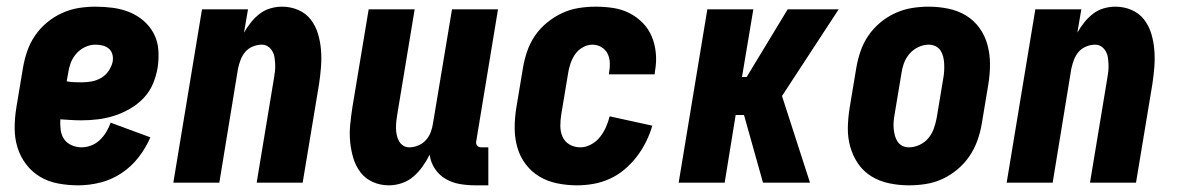

<svg xmlns="http://www.w3.org/2000/svg" viewBox="-20 -548 3540 576"><path d="M215 8Q184 8 154.5 2.5Q125 -3 100.5 -17.5Q76 -32 58.5 -55Q41 -78 32.5 -105.5Q24 -133 24 -163.5Q24 -194 29 -225L49 -345Q53 -369 61.5 -394Q70 -419 85 -441Q100 -463 121 -480.5Q142 -498 166.5 -509Q191 -520 216 -524Q241 -528 266 -528Q293 -528 319 -524.5Q345 -521 368.5 -511.5Q392 -502 411 -485.5Q430 -469 441.5 -447Q453 -425 455 -398.5Q457 -372 453 -346Q449 -321 439 -297Q429 -273 411 -254Q393 -235 369.5 -221.5Q346 -208 322 -200.5Q298 -193 273.5 -190Q249 -187 224 -187Q209 -187 193 -188Q177 -189 161 -190Q160 -174 162 -158.5Q164 -143 172 -131Q180 -119 194.5 -112.5Q209 -106 224 -106Q239 -106 253.5 -111.5Q268 -117 279.5 -128Q291 -139 299 -152.5Q307 -166 312 -180L431 -136Q418 -105 396 -76.5Q374 -48 344.5 -28.5Q315 -9 281.5 -0.5Q248 8 215 8ZM224 -301Q239 -301 254 -303.5Q269 -306 283 -314Q297 -322 306 -335.5Q315 -349 318 -363Q320 -375 317 -385.5Q314 -396 306 -402.5Q298 -409 287.5 -411.5Q277 -414 266 -414Q250 -414 234.5 -406.5Q219 -399 208 -386Q197 -373 191.5 -357.5Q186 -342 184 -326L180 -304Q191 -302 202 -301.5Q213 -301 224 -301Z M500 0 586 -520H724L712 -450Q721 -466 733 -481Q745 -496 759.5 -507Q774 -518 791.5 -523Q809 -528 826 -528Q852 -528 875 -518Q898 -508 912.5 -489Q927 -470 934 -446.5Q941 -423 943 -398Q945 -373 943 -347Q941 -321 937 -295L888 0H750L802 -314Q804 -325 805 -335Q806 -345 805.5 -355.5Q805 -366 803.5 -376Q802 -386 797 -394.5Q792 -403 784 -408.5Q776 -414 765 -414Q752 -414 738.5 -408.5Q725 -403 716 -392.5Q707 -382 702 -369Q697 -356 694 -342L638 0Z M1147 8Q1121 8 1098.5 -2Q1076 -12 1061.5 -31Q1047 -50 1040 -73.5Q1033 -97 1030.5 -122Q1028 -147 1030.5 -173Q1033 -199 1037 -225L1086 -520H1224L1172 -206Q1170 -195 1169 -185Q1168 -175 1168 -164.5Q1168 -154 1170 -144Q1172 -134 1176.5 -125.5Q1181 -117 1189 -111.5Q1197 -106 1208 -106Q1221 -106 1234.5 -111.5Q1248 -117 1257.5 -127.5Q1267 -138 1272 -151Q1277 -164 1279 -178L1336 -520H1474L1409 -126Q1408 -122 1408.5 -118Q1409 -114 1411.5 -111Q1414 -108 1417.5 -107Q1421 -106 1425 -106H1445V8H1406Q1382 8 1359 4Q1336 0 1316.5 -11.5Q1297 -23 1284.5 -42Q1272 -61 1269 -84Q1260 -66 1248 -49Q1236 -32 1220.5 -18.5Q1205 -5 1185.5 1.5Q1166 8 1147 8Z M1711 8Q1681 8 1651.5 2Q1622 -4 1598 -18.5Q1574 -33 1557 -55.5Q1540 -78 1532 -106Q1524 -134 1524 -164Q1524 -194 1529 -225L1549 -345Q1553 -369 1561.5 -394Q1570 -419 1585 -441Q1600 -463 1621.5 -480.5Q1643 -498 1667 -509Q1691 -520 1716.5 -524Q1742 -528 1767 -528Q1794 -528 1820 -524Q1846 -520 1868.5 -508.5Q1891 -497 1908.5 -479Q1926 -461 1935.5 -438Q1945 -415 1947.5 -388.5Q1950 -362 1945 -335L1944 -325H1807V-329Q1810 -344 1809.5 -359Q1809 -374 1803 -386.5Q1797 -399 1784.5 -406.5Q1772 -414 1757 -414Q1742 -414 1727.5 -405.5Q1713 -397 1704.5 -384Q1696 -371 1691 -356Q1686 -341 1684 -326L1664 -206Q1661 -188 1661 -170.5Q1661 -153 1667.5 -138Q1674 -123 1688.5 -114.5Q1703 -106 1721 -106Q1737 -106 1753 -114.5Q1769 -123 1780 -137Q1791 -151 1798 -167Q1805 -183 1809 -199L1937 -171Q1930 -147 1918.5 -123.5Q1907 -100 1891 -79Q1875 -58 1854.5 -40.5Q1834 -23 1810 -12Q1786 -1 1761 3.5Q1736 8 1711 8Z M2016 0 2102 -520H2240L2206 -317H2220L2343 -520H2496L2326 -260L2410 0H2269L2212 -203H2187L2154 0Z M2707 8Q2677 8 2648 2Q2619 -4 2595 -18.5Q2571 -33 2555 -56Q2539 -79 2531 -107Q2523 -135 2523.5 -164.5Q2524 -194 2529 -225L2549 -345Q2553 -369 2561.5 -394Q2570 -419 2585 -441Q2600 -463 2621 -480.5Q2642 -498 2666.5 -509Q2691 -520 2716 -524Q2741 -528 2766 -528Q2796 -528 2825 -522Q2854 -516 2878 -501.5Q2902 -487 2918.5 -464Q2935 -441 2942.5 -413Q2950 -385 2950 -355.5Q2950 -326 2945 -295L2925 -175Q2921 -151 2912 -126Q2903 -101 2888 -79Q2873 -57 2852 -39.5Q2831 -22 2807 -11Q2783 0 2757.5 4Q2732 8 2707 8ZM2707 -106Q2723 -106 2739 -113.5Q2755 -121 2765.5 -134Q2776 -147 2781.5 -162.5Q2787 -178 2790 -194L2810 -314Q2812 -325 2812.5 -336Q2813 -347 2812.5 -357.5Q2812 -368 2809.5 -378Q2807 -388 2801.5 -396.5Q2796 -405 2786.5 -409.5Q2777 -414 2766 -414Q2750 -414 2734.5 -406.5Q2719 -399 2708 -386Q2697 -373 2691.5 -357.5Q2686 -342 2684 -326L2664 -206Q2662 -195 2661 -184Q2660 -173 2661 -162.5Q2662 -152 2664.5 -142Q2667 -132 2672.5 -123.5Q2678 -115 2687 -110.5Q2696 -106 2707 -106Z M3000 0 3086 -520H3224L3212 -450Q3221 -466 3233 -481Q3245 -496 3259.5 -507Q3274 -518 3291.5 -523Q3309 -528 3326 -528Q3352 -528 3375 -518Q3398 -508 3412.5 -489Q3427 -470 3434 -446.5Q3441 -423 3443 -398Q3445 -373 3443 -347Q3441 -321 3437 -295L3388 0H3250L3302 -314Q3304 -325 3305 -335Q3306 -345 3305.5 -355.5Q3305 -366 3303.5 -376Q3302 -386 3297 -394.5Q3292 -403 3284 -408.5Q3276 -414 3265 -414Q3252 -414 3238.5 -408.5Q3225 -403 3216 -392.5Q3207 -382 3202 -369Q3197 -356 3194 -342L3138 0Z"/></svg>

Font: Iosevka Heavy
Style: Italic
Weight: 900
Italic angle: -9°
Monospace: yes
Designer: Belleve Invis
Foundry: Belleve Invis
Version: Version 32.5.0; ttfautohint (v1.8.4)